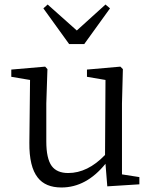

<svg xmlns="http://www.w3.org/2000/svg" viewBox="-20 -816 679 850"><path d="M252 14Q181 14 147 -30Q109 -78 110 -184L113 -462L30 -476V-508L180 -521L190 -510L185 -358V-190Q185 -114 209 -81Q232 -50 282 -50Q368 -50 445 -130L447 -462L365 -476V-508L513 -521L524 -510L520 -358V-44L597 -32V0L455 9L447 -91Q362 14 252 14ZM286 -621 172 -779 191 -796 320 -681 447 -796 467 -779 353 -621Z"/></svg>

Font: Cactus Classical Serif
Style: Regular
Weight: 400
Designer: Henry Chan (via Glyphwiki)、田海東、宇文滿月
Foundry: Moonlit Owen
Version: Version 1.000